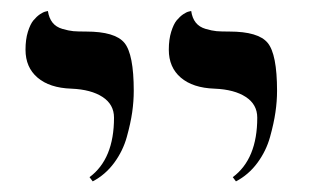

<svg xmlns="http://www.w3.org/2000/svg" viewBox="-20 -579 573 356"><path d="M417.5 -242.7 411.6 -250.5Q457 -284.2 457 -360.8Q457 -385.3 435.8 -399.2Q414.6 -413.1 377.9 -414.6Q337.4 -416 315.2 -435.1Q293 -454.1 293 -486.8Q293 -505.9 297.4 -520Q301.8 -534.2 307.6 -541.3Q313.5 -548.3 319.6 -552.5Q325.7 -556.6 330.1 -557.6L334.5 -558.6Q336.4 -545.4 343 -537.1Q349.6 -528.8 361.3 -525.4Q373 -522 381.6 -521.2Q390.1 -520.5 405.3 -520.5Q459 -520.5 476.3 -499.5Q493.7 -478.5 493.7 -410.6Q493.7 -391.1 490.7 -370.8Q487.8 -350.6 480.7 -325Q473.6 -299.3 457.3 -277.1Q440.9 -254.9 417.5 -242.7ZM151.9 -242.7 146 -250.5Q191.4 -284.2 191.4 -360.8Q191.4 -385.3 170.2 -399.2Q148.9 -413.1 112.3 -414.6Q71.8 -416 49.6 -435.1Q27.3 -454.1 27.3 -486.8Q27.3 -505.9 31.7 -520Q36.1 -534.2 42 -541.3Q47.9 -548.3 54 -552.5Q60.1 -556.6 64.5 -557.6L68.8 -558.6Q70.8 -545.4 77.4 -537.1Q84 -528.8 95.7 -525.4Q107.4 -522 116 -521.2Q124.5 -520.5 139.6 -520.5Q193.4 -520.5 210.7 -499.5Q228 -478.5 228 -410.6Q228 -391.1 225.1 -370.8Q222.2 -350.6 215.1 -325Q208 -299.3 191.7 -277.1Q175.3 -254.9 151.9 -242.7Z"/></svg>

Font: Libertinage
Style: b
Weight: 400
Designer: OSP
Foundry: OSP
Version: Version 1.0; 2008; OFL relea